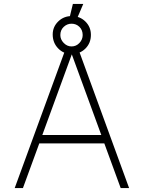

<svg xmlns="http://www.w3.org/2000/svg" viewBox="-20 -960 734 980"><path d="M55 0 319.5 -723H375L639 0H596L512.5 -228H180.5L97 0ZM196 -271H497L346.5 -682.5ZM346 -684Q305 -684 277 -712.8Q249 -741.5 249 -784Q249 -823 277.2 -850.5Q305.5 -878 346 -878Q387.5 -878 415.8 -850.2Q444 -822.5 444 -782Q444 -740 415.8 -712Q387.5 -684 346 -684ZM345 -723Q369 -723 385.5 -740.8Q402 -758.5 402 -781Q402 -806.5 385.5 -822.8Q369 -839 345 -839Q322.5 -839 305.2 -822.8Q288 -806.5 288 -781Q288 -758.5 305.2 -740.8Q322.5 -723 345 -723ZM331 -853 352 -940H405L368 -853Z"/></svg>

Font: Public Sans Thin
Style: Regular
Weight: 100
Designer: The Public Sans project authors (U.S. Web Design System). Libre Franklin designed by Pablo Impallari and Rodrigo Fuenzal
Version: Version 1.008